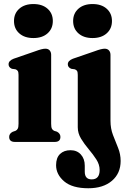

<svg xmlns="http://www.w3.org/2000/svg" viewBox="-20 -720 643 974"><path d="M149.5 -527Q104.5 -527 77.8 -550.8Q51 -574.5 51 -613.5Q51 -652 77.8 -675.8Q104.5 -699.5 149.5 -699.5Q194.5 -699.5 221.2 -675.8Q248 -652 248 -613.5Q248 -574.5 221.2 -550.8Q194.5 -527 149.5 -527ZM239.5 -442V-92.5Q239.5 -75 243.2 -67.5Q247 -60 254.5 -56.5L269 -52Q286.5 -42.5 286.5 -25.5Q286.5 0 257.5 0H56Q26.5 0 26.5 -25.5Q26.5 -42.5 44.5 -51.5L59 -56.5Q66.5 -60 70.2 -67.5Q74 -75 74 -92.5V-340Q74 -354.5 70 -360.2Q66 -366 58.5 -368.5L40.5 -371Q23.5 -378 23.5 -394Q23.5 -412 49 -422L159 -460Q193.5 -473 210 -473Q224.5 -473 232 -464.2Q239.5 -455.5 239.5 -442ZM449.5 -527Q404.5 -527 377.8 -550.8Q351 -574.5 351 -613.5Q351 -652 377.8 -675.8Q404.5 -699.5 449.5 -699.5Q494.5 -699.5 521.2 -675.8Q548 -652 548 -613.5Q548 -574.5 521.2 -550.8Q494.5 -527 449.5 -527ZM540.5 -107Q540.5 -68 553.2 -35Q566 -2 579 30Q592 62 592 96.5Q592 159.5 547.8 197.2Q503.5 235 428 235Q346.5 235 305.5 200Q264.5 165 264.5 118Q264.5 80.5 284.5 61.2Q304.5 42 337.5 42Q370.5 42 390.2 63.8Q410 85.5 410 120.5V151Q410 190 445 190Q485.5 190 485.5 142.5Q485.5 115 468.8 89Q452 63 430 37Q408 11 391.2 -16.5Q374.5 -44 374.5 -74.5V-340Q374.5 -354.5 370.8 -360.2Q367 -366 359 -368.5L341.5 -371Q324 -378 324 -394Q324 -412 349.5 -422L460 -460Q494.5 -473 511 -473Q525 -473 532.8 -464.2Q540.5 -455.5 540.5 -441.5Z"/></svg>

Font: Fraunces 72pt S050
Style: Bold
Weight: 700
Version: Version 1.000; ttfautohint (v1.8.3)